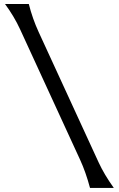

<svg xmlns="http://www.w3.org/2000/svg" viewBox="-20 -845 590 953"><path d="M544.9 87.9Q544.9 87.9 426.8 87.9Q405.8 9.3 377.9 -51.3L80.1 -698.7Q50.8 -762.7 4.9 -825.2H123Q141.1 -752.9 171.9 -686L469.7 -38.6Q496.6 20 544.9 87.9Z"/></svg>

Font: Classica
Style: Book
Weight: 400
Designer: Wojciech Kalinowski "wmk69" (wmk69@o2.pl)
Foundry: Wojciech Kalinowski "wmk69" (wmk69@o2.pl)
Version: Version 2.1.1; 2021-05-14